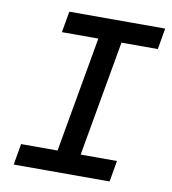

<svg xmlns="http://www.w3.org/2000/svg" viewBox="-79 -762 744 831"><g transform="rotate(10 293.0 -346.5)"><path d="M36.6 0 52.7 -92.8H212.9L302.7 -600.6H142.6L158.7 -693.4H580.1L564 -600.6H404.3L314.5 -92.8H474.1L458 0Z"/></g></svg>

Font: Cascadia Code NF
Style: Italic
Weight: 400
Italic angle: -10°
Monospace: yes
Designer: Aaron Bell
Foundry: Saja Typeworks
Version: Version 2404.023; ttfautohint (v1.8.4)